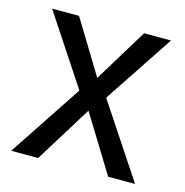

<svg xmlns="http://www.w3.org/2000/svg" viewBox="-85 -616 671 696"><g transform="rotate(15 250.0 -268.0)"><path d="M199.2 -274.9 26.9 -536.1H127.9L250 -335.9L372.1 -536.1H473.1L299.8 -274.9L481.9 0H380.9L250 -212.9L118.2 0H17.1Z"/></g></svg>

Font: Droid Sans
Style: Regular
Weight: 400
Foundry: Ascender Corporation
Version: Version 1.00 build 114